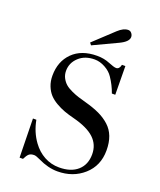

<svg xmlns="http://www.w3.org/2000/svg" viewBox="-167 -1026 955 1143"><g transform="rotate(20 310.5 -454.0)"><path d="M256.8 -773.9 381.8 -890.6Q415.5 -921.9 445.3 -921.9Q458.5 -921.9 467 -911.1Q475.6 -900.4 475.6 -887.7Q475.6 -857.9 420.9 -832L267.6 -759.8ZM91.8 -232.4H113.3Q127.4 -157.7 168.5 -101.6Q199.2 -59.1 242.4 -35.4Q285.6 -11.7 336.9 -11.7Q411.6 -11.7 453.9 -49.3Q496.1 -86.9 496.1 -152.3Q496.1 -213.4 453.1 -253.7Q410.2 -293.9 318.4 -317.4Q283.2 -326.2 255.9 -336.2Q228.5 -346.2 200.7 -362.3Q172.9 -378.4 154.5 -398.4Q136.2 -418.5 124.8 -447.5Q113.3 -476.6 113.3 -512.2Q113.3 -602.5 169.4 -658.2Q225.6 -713.9 324.2 -713.9Q368.2 -713.9 404.3 -698.7Q439.9 -684.1 453.6 -684.1Q474.1 -684.1 480.5 -713.9H502L503.9 -532.7H482.4Q465.8 -580.6 436 -624.5Q418 -651.9 384.5 -670.2Q351.1 -688.5 317.9 -688.5Q255.9 -688.5 217.8 -652.8Q179.7 -617.2 179.7 -566.9Q179.7 -542 190.4 -521.7Q201.2 -501.5 216.3 -488.3Q231.4 -475.1 257.3 -463.1Q283.2 -451.2 302.7 -445.1Q322.3 -439 352.5 -430.7Q406.2 -416 444.1 -398.2Q481.9 -380.4 511 -354Q540 -327.6 554.2 -290.3Q568.4 -252.9 568.4 -203.1Q568.4 -106 501 -46.1Q433.6 13.7 335.4 13.7Q276.4 13.7 212.9 -17.1Q185.1 -30.3 174.3 -30.3Q152.3 -30.3 141.1 -20.5Q129.9 -10.7 118.2 13.7H96.7Z"/></g></svg>

Font: Theano Didot
Style: Regular
Weight: 400
Designer: Alexey Kryukov
Version: Version 2.0